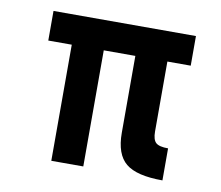

<svg xmlns="http://www.w3.org/2000/svg" viewBox="-59 -535 694 604"><g transform="rotate(10 288.0 -232.5)"><path d="M65.5 -370.9V-465.5H520.5V-370.9H445.9V-147.3Q445.9 -121.4 456.4 -111.8Q466.8 -102.3 495.5 -102.3V0Q412.7 0 378.2 -28.4Q343.6 -56.8 343.6 -125.5V-370.9H242.7V0H140.5V-370.9Z"/></g></svg>

Font: Spartan MB
Style: Bold
Weight: 700
Designer: Matt Bailey, Mirko Velimirovic
Foundry: Matt Bailey
Version: Version 1.005